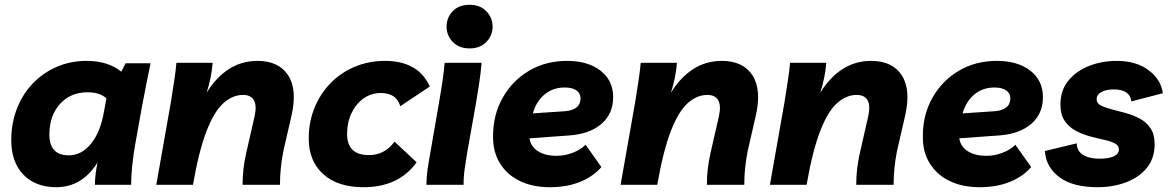

<svg xmlns="http://www.w3.org/2000/svg" viewBox="-20 -771 4873 801"><path d="M215 10Q128 10 77.5 -42.5Q27 -95 27 -186Q27 -257 50.5 -317.5Q74 -378 116.5 -422.5Q159 -467 216.5 -492Q274 -517 341 -517Q431 -517 486 -472L504 -507H608Q601 -473 591.5 -425.5Q582 -378 572 -325L545 -174Q536 -124 531.5 -79Q527 -34 527 0H376Q376 -22 379 -46Q382 -70 387 -93Q322 10 215 10ZM267 -123Q321 -123 360.5 -172.5Q400 -222 414 -307L424 -361Q396 -386 345 -386Q274 -386 230 -337Q186 -288 186 -210Q186 -123 267 -123Z M632 0 692 -340Q701 -397 707 -435.5Q713 -474 716 -509H867Q863 -450 842 -384Q881 -448 934.5 -482.5Q988 -517 1054 -517Q1143 -517 1182 -457Q1221 -397 1196 -288L1162 -140Q1155 -104 1151.5 -69.5Q1148 -35 1148 0H992Q992 -66 1007 -132L1042 -285Q1052 -330 1039.5 -352.5Q1027 -375 994 -375Q951 -375 912.5 -341Q874 -307 842 -225Q810 -143 785 0Z M1496 10Q1389 10 1328.5 -44.5Q1268 -99 1268 -193Q1268 -262 1292 -321Q1316 -380 1359 -424Q1402 -468 1460 -492.5Q1518 -517 1586 -517Q1654 -517 1701 -491Q1748 -465 1773 -410L1650 -328Q1641 -357 1620.5 -370Q1600 -383 1569 -383Q1529 -383 1497 -360.5Q1465 -338 1446.5 -299Q1428 -260 1428 -212Q1428 -123 1521 -124Q1584 -124 1626 -180L1718 -94Q1644 10 1496 10Z M1759 0Q1759 -32 1764 -66Q1769 -100 1775 -132L1811 -340Q1821 -397 1826.5 -435.5Q1832 -474 1835 -509H1989Q1986 -468 1979 -423Q1972 -378 1965 -336L1930 -140Q1924 -104 1919 -69.5Q1914 -35 1914 0ZM1939 -569Q1895 -569 1869 -596Q1843 -623 1843 -660Q1843 -697 1868.5 -724Q1894 -751 1939 -751Q1983 -751 2009 -724Q2035 -697 2035 -660Q2035 -623 2009 -596Q1983 -569 1939 -569Z M2274 10Q2202 10 2148.5 -16Q2095 -42 2065.5 -90Q2036 -138 2037 -203Q2037 -293 2077.5 -364Q2118 -435 2187.5 -476Q2257 -517 2346 -517Q2433 -517 2485.5 -476Q2538 -435 2538 -366Q2538 -296 2489 -254Q2440 -212 2356 -206L2189 -194Q2194 -160 2224 -140.5Q2254 -121 2303 -121Q2336 -121 2369 -133.5Q2402 -146 2423 -167L2489 -74Q2454 -34 2399.5 -12Q2345 10 2274 10ZM2336 -406Q2287 -406 2252 -377Q2217 -348 2203 -298L2336 -307Q2367 -309 2384.5 -322.5Q2402 -336 2402 -361Q2402 -382 2384.5 -394Q2367 -406 2336 -406Z M2569 0 2629 -340Q2638 -397 2644 -435.5Q2650 -474 2653 -509H2804Q2800 -450 2779 -384Q2818 -448 2871.5 -482.5Q2925 -517 2991 -517Q3080 -517 3119 -457Q3158 -397 3133 -288L3099 -140Q3092 -104 3088.5 -69.5Q3085 -35 3085 0H2929Q2929 -66 2944 -132L2979 -285Q2989 -330 2976.5 -352.5Q2964 -375 2931 -375Q2888 -375 2849.5 -341Q2811 -307 2779 -225Q2747 -143 2722 0Z M3192 0 3252 -340Q3261 -397 3267 -435.5Q3273 -474 3276 -509H3427Q3423 -450 3402 -384Q3441 -448 3494.5 -482.5Q3548 -517 3614 -517Q3703 -517 3742 -457Q3781 -397 3756 -288L3722 -140Q3715 -104 3711.5 -69.5Q3708 -35 3708 0H3552Q3552 -66 3567 -132L3602 -285Q3612 -330 3599.5 -352.5Q3587 -375 3554 -375Q3511 -375 3472.5 -341Q3434 -307 3402 -225Q3370 -143 3345 0Z M4067 10Q3995 10 3941.5 -16Q3888 -42 3858.5 -90Q3829 -138 3830 -203Q3830 -293 3870.5 -364Q3911 -435 3980.5 -476Q4050 -517 4139 -517Q4226 -517 4278.5 -476Q4331 -435 4331 -366Q4331 -296 4282 -254Q4233 -212 4149 -206L3982 -194Q3987 -160 4017 -140.5Q4047 -121 4096 -121Q4129 -121 4162 -133.5Q4195 -146 4216 -167L4282 -74Q4247 -34 4192.5 -12Q4138 10 4067 10ZM4129 -406Q4080 -406 4045 -377Q4010 -348 3996 -298L4129 -307Q4160 -309 4177.5 -322.5Q4195 -336 4195 -361Q4195 -382 4177.5 -394Q4160 -406 4129 -406Z M4560 10Q4456 10 4400 -31.5Q4344 -73 4339 -141L4472 -173Q4472 -142 4497.5 -125.5Q4523 -109 4567 -109Q4606 -109 4627 -119Q4648 -129 4648 -148Q4648 -164 4630.5 -173Q4613 -182 4585 -188Q4557 -194 4526 -202.5Q4495 -211 4467 -226Q4439 -241 4421.5 -267Q4404 -293 4404 -335Q4404 -394 4437 -434.5Q4470 -475 4523.5 -496Q4577 -517 4639 -517Q4720 -517 4772 -478Q4824 -439 4831 -382L4700 -348Q4694 -398 4626 -398Q4595 -398 4575 -387Q4555 -376 4555 -357Q4555 -340 4572.5 -331Q4590 -322 4617.5 -315Q4645 -308 4676 -299.5Q4707 -291 4734.5 -276.5Q4762 -262 4779.5 -236.5Q4797 -211 4797 -170Q4797 -110 4764 -70Q4731 -30 4676.5 -10Q4622 10 4560 10Z"/></svg>

Font: Livvic
Style: Bold Italic
Weight: 700
Italic angle: -10°
Designer: Jacques Le Bailly, Baron von Fonthausen
Version: Version 1.001; ttfautohint (v1.8.2)